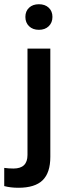

<svg xmlns="http://www.w3.org/2000/svg" viewBox="-60 -700 328 908"><path d="M27 188Q-10 188 -40 180V94Q-19 97 4 97Q70 97 70 33V-470H178V42Q178 117 141.5 152.5Q105 188 27 188ZM124 -559Q95 -559 77.5 -576Q60 -593 60 -620Q60 -647 77.5 -663.5Q95 -680 124 -680Q153 -680 170.5 -663.5Q188 -647 188 -620Q188 -593 170.5 -576Q153 -559 124 -559Z"/></svg>

Font: Gantari SemiBold
Style: Regular
Weight: 600
Designer: Anugrah Pasau
Foundry: Lafontype
Version: Version 1.000; ttfautohint (v1.8.4)